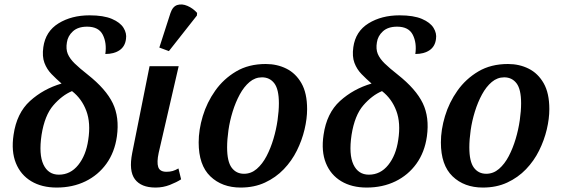

<svg xmlns="http://www.w3.org/2000/svg" viewBox="-20 -834 2525 864"><path d="M235 10Q168 10 120.5 -18.5Q73 -47 51.5 -100Q30 -153 41 -227Q55 -325 115 -379.5Q175 -434 257 -458Q233 -479 212 -500.5Q191 -522 180 -551Q169 -580 175 -622Q185 -693 243.5 -729Q302 -765 383 -765Q446 -765 483.5 -749Q521 -733 536 -708.5Q551 -684 547 -659Q543 -625 518 -608Q493 -591 454 -591Q461 -641 442.5 -677.5Q424 -714 372 -714Q331 -714 308 -693Q285 -672 281 -643Q276 -613 285 -591.5Q294 -570 316 -548.5Q338 -527 375 -498Q457 -433 487.5 -369.5Q518 -306 506 -220Q496 -149 459 -97.5Q422 -46 364.5 -18Q307 10 235 10ZM245 -48Q297 -48 332 -91.5Q367 -135 377 -204Q389 -280 368.5 -335Q348 -390 304 -424Q259 -405 220 -360Q181 -315 167 -227Q154 -139 175.5 -93.5Q197 -48 245 -48Z M680 10Q615 10 587 -27.5Q559 -65 575 -146L653 -536H784L694 -146Q685 -104 692 -82.5Q699 -61 729 -61Q745 -61 757 -64.5Q769 -68 783 -76L795 -27Q775 -14 744.5 -2Q714 10 680 10ZM740 -604 697 -620 747 -775Q757 -805 778 -811.5Q799 -818 823.5 -807.5Q848 -797 867 -776L866 -764Z M1063 10Q979 10 926.5 -40.5Q874 -91 874 -193Q874 -250 892.5 -311.5Q911 -373 948.5 -426Q986 -479 1042.5 -512.5Q1099 -546 1176 -546Q1227 -546 1269 -525Q1311 -504 1336.5 -459.5Q1362 -415 1362 -343Q1362 -300 1350.5 -251.5Q1339 -203 1316 -156.5Q1293 -110 1257 -72.5Q1221 -35 1172.5 -12.5Q1124 10 1063 10ZM1078 -52Q1110 -52 1135.5 -74Q1161 -96 1179.5 -131.5Q1198 -167 1210.5 -209Q1223 -251 1229 -293Q1235 -335 1235 -369Q1235 -432 1214.5 -459Q1194 -486 1159 -486Q1128 -486 1103 -465Q1078 -444 1059 -409Q1040 -374 1027 -332Q1014 -290 1008 -248Q1002 -206 1002 -171Q1002 -107 1022.5 -79.5Q1043 -52 1078 -52Z M1630 10Q1563 10 1515.5 -18.5Q1468 -47 1446.5 -100Q1425 -153 1436 -227Q1450 -325 1510 -379.5Q1570 -434 1652 -458Q1628 -479 1607 -500.5Q1586 -522 1575 -551Q1564 -580 1570 -622Q1580 -693 1638.5 -729Q1697 -765 1778 -765Q1841 -765 1878.5 -749Q1916 -733 1931 -708.5Q1946 -684 1942 -659Q1938 -625 1913 -608Q1888 -591 1849 -591Q1856 -641 1837.5 -677.5Q1819 -714 1767 -714Q1726 -714 1703 -693Q1680 -672 1676 -643Q1671 -613 1680 -591.5Q1689 -570 1711 -548.5Q1733 -527 1770 -498Q1852 -433 1882.5 -369.5Q1913 -306 1901 -220Q1891 -149 1854 -97.5Q1817 -46 1759.5 -18Q1702 10 1630 10ZM1640 -48Q1692 -48 1727 -91.5Q1762 -135 1772 -204Q1784 -280 1763.5 -335Q1743 -390 1699 -424Q1654 -405 1615 -360Q1576 -315 1562 -227Q1549 -139 1570.5 -93.5Q1592 -48 1640 -48Z M2153 10Q2069 10 2016.5 -40.5Q1964 -91 1964 -193Q1964 -250 1982.5 -311.5Q2001 -373 2038.5 -426Q2076 -479 2132.5 -512.5Q2189 -546 2266 -546Q2317 -546 2359 -525Q2401 -504 2426.5 -459.5Q2452 -415 2452 -343Q2452 -300 2440.5 -251.5Q2429 -203 2406 -156.5Q2383 -110 2347 -72.5Q2311 -35 2262.5 -12.5Q2214 10 2153 10ZM2168 -52Q2200 -52 2225.5 -74Q2251 -96 2269.5 -131.5Q2288 -167 2300.5 -209Q2313 -251 2319 -293Q2325 -335 2325 -369Q2325 -432 2304.5 -459Q2284 -486 2249 -486Q2218 -486 2193 -465Q2168 -444 2149 -409Q2130 -374 2117 -332Q2104 -290 2098 -248Q2092 -206 2092 -171Q2092 -107 2112.5 -79.5Q2133 -52 2168 -52Z"/></svg>

Font: Noto Serif SemiCondensed SemiBold
Style: Italic
Weight: 600
Width: 4
Italic angle: -12°
Designer: Monotype Design Team
Foundry: Monotype Imaging Inc.
Version: Version 2.014; ttfautohint (v1.8.4.7-5d5b)